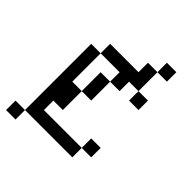

<svg xmlns="http://www.w3.org/2000/svg" viewBox="-198 -729 897 897"><g transform="rotate(45 250.0 -281.0)"><path d="M437.5 -62.5V-125H375V-62.5H125V-125H187.5Q187.5 -125 187.5 -250H125V-437.5H62.5V0H0V62.5H62.5V0H375V-62.5ZM437.5 -375V-437.5H375V-375ZM437.5 -562.5V-625H375V-562.5H312.5V-500H125V-437.5H250V-375H187.5Q187.5 -375 187.5 -250H250Q250 -250 250 -375H312.5V-437.5H375Q375 -437.5 375 -562.5Z"/></g></svg>

Font: CalcUnifontExMono
Style: Regular
Weight: 500
Version: Version 15.0.06